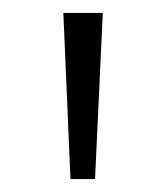

<svg xmlns="http://www.w3.org/2000/svg" viewBox="-20 -906 257 297"><path d="M89 -629 78 -886H139L127 -629Z"/></svg>

Font: Noto Sans Kannada UI Light
Style: Regular
Weight: 300
Designer: Jelle Bosma - Monotype Design Team
Foundry: Monotype Imaging Inc.
Version: Version 2.005; ttfautohint (v1.8.4.7-5d5b)